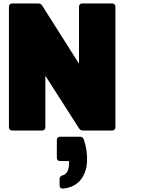

<svg xmlns="http://www.w3.org/2000/svg" viewBox="-20 -760 819 1118"><path d="M445 36H331C318 36 311 43 311 56V158C311 171 318 178 331 178H382V190C382 231 369 254 345 261C334 264 327 270 327 282V319C327 332 334 339 348 338C443 329 487 256 487 168C487 132 482 92 468 52C464 41 456 36 445 36ZM52 0H224C237 0 244 -7 244 -20V-319L440 -13C446 -3 454 0 464 0H632C645 0 652 -7 652 -20V-720C652 -733 645 -740 632 -740H460C447 -740 440 -733 440 -720V-389L226 -727C220 -737 213 -740 202 -740H52C39 -740 32 -733 32 -720V-20C32 -7 39 0 52 0Z"/></svg>

Font: Malmofest Black-Rounded
Style: Regular
Weight: 800
Designer: Jonny Pinhorn (Poppins), Kolossal
Version: Version 1.004;Glyphs 3.1.2 (3151)